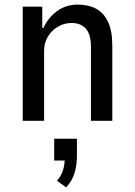

<svg xmlns="http://www.w3.org/2000/svg" viewBox="-20 -526 587 836"><path d="M79 0V-497H164V-404H169Q188 -447 227 -476.5Q266 -506 319 -506Q365 -506 398.5 -488Q432 -470 450.5 -430.5Q469 -391 469 -328V0H376V-322Q376 -358 366.5 -380.5Q357 -403 338 -414.5Q319 -426 292 -426Q260 -426 232.5 -410Q205 -394 188.5 -366.5Q172 -339 172 -305V0ZM268 290 228 261Q246 241 254 216Q262 191 262 161L276 173H216V78H315V151Q315 193 304.5 227.5Q294 262 268 290Z"/></svg>

Font: Nunito Sans 7pt Condensed Medium
Style: Regular
Weight: 500
Width: 3
Designer: Vernon Adams
Foundry: Vernon Adams
Version: Version 3.101;gftools[0.9.27]